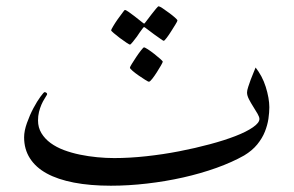

<svg xmlns="http://www.w3.org/2000/svg" viewBox="-20 -568 941 614"><path d="M541 -489.7 527.3 -467.8Q520 -456.1 512.9 -446.8Q505.9 -437.5 503.4 -437.5Q502 -437.5 493.2 -443.8L473.1 -458Q461.4 -467.3 445.8 -478.5Q441.9 -481.9 440.2 -481.2Q438.5 -480.5 436.5 -477.5Q425.8 -463.4 418 -451.2L404.3 -433.6Q397.5 -425.3 395.5 -425.3Q394 -425.3 384.3 -431.6Q374.5 -438 363.5 -446.3Q352.5 -454.6 344 -461.9Q335.4 -469.2 335.4 -471.2Q335.4 -473.1 341.8 -483.9Q348.1 -494.6 356 -505.9L371.1 -526.4Q377.9 -536.1 379.4 -536.1Q382.8 -536.1 391.6 -529.8L410.2 -516.1L435.5 -496.1Q439.5 -492.7 440.7 -492.4Q441.9 -492.2 445.8 -497.6L464.8 -522.5Q472.2 -532.2 478.8 -540Q485.4 -547.9 487.3 -547.9Q490.2 -547.9 500 -541.5L520 -527.3Q530.8 -519.5 539.1 -512.2Q547.4 -504.9 547.4 -502.4Q547.4 -500 541 -489.7ZM500.5 -370.6Q500.5 -368.7 494.6 -358.4Q488.8 -348.1 481.4 -336.7Q474.1 -325.2 466.8 -315.9Q459.5 -306.6 456.1 -306.6Q454.1 -306.6 444.3 -312.7Q434.6 -318.8 423.6 -326.4Q412.6 -334 404.1 -341.3Q395.5 -348.6 395.5 -351.6Q395.5 -354 401.9 -364.3L416 -386.2Q423.8 -397.9 431.2 -407.2Q438.5 -416.5 440.4 -416.5Q443.4 -416.5 453.1 -410.2Q462.9 -403.8 473.4 -395.5Q483.9 -387.2 492.2 -379.9Q500.5 -372.6 500.5 -370.6ZM841.3 -225.1Q841.3 -208.5 838.4 -188.2Q835.4 -168 827.1 -147Q818.8 -126 802.7 -106.2Q786.6 -86.4 760.7 -70.8Q722.7 -49.3 672.4 -31.2Q622.1 -13.2 565.7 -0.5Q509.3 12.2 450 19Q390.6 25.9 334.5 25.9Q268.1 25.9 216.3 15.9Q164.6 5.9 129.4 -13.4Q94.2 -32.7 75.7 -61.8Q57.1 -90.8 57.1 -128.9Q57.1 -149.4 66.2 -174.8Q75.2 -200.2 86.9 -222.2Q98.6 -244.1 109.4 -258.8Q120.1 -273.4 122.6 -273.4Q126 -273.4 128.9 -270.8Q131.8 -268.1 129.9 -264.6Q127.4 -259.8 122.3 -252Q117.2 -244.1 112.5 -233.4Q107.9 -222.7 104.7 -210Q101.6 -197.3 101.6 -182.6Q101.6 -160.2 112.5 -142.1Q123.5 -124 141.8 -110.6Q160.2 -97.2 184.3 -88.1Q208.5 -79.1 235.6 -73.5Q262.7 -67.9 291 -65.2Q319.3 -62.5 345.2 -62.5Q394.5 -62.5 448 -68.4Q501.5 -74.2 553 -84.2Q604.5 -94.2 650.9 -106.7Q697.3 -119.1 732.7 -132.8Q768.1 -146.5 788.8 -160.9Q809.6 -175.3 809.6 -187.5Q809.6 -193.8 803.7 -204.1L790 -226.6Q782.2 -238.8 776.1 -250.7Q770 -262.7 770 -272Q770 -278.8 773.7 -290Q777.3 -301.3 781.7 -313.2Q786.1 -325.2 790.8 -335.9Q795.4 -346.7 797.4 -352.1Q807.1 -339.8 815.7 -324Q824.2 -308.1 829.8 -290.3Q835.4 -272.5 838.4 -255.6Q841.3 -238.8 841.3 -225.1Z"/></svg>

Font: Simplified Naskh
Style: Regular
Weight: 400
Designer: SIL International
Foundry: Arabeyes
Version: 1.02_alpha